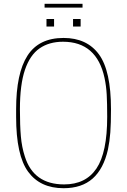

<svg xmlns="http://www.w3.org/2000/svg" viewBox="-20 -986 670 1012"><path d="M415 -946ZM415 -946H215V-966H415ZM405 -846ZM265 -846H225V-886H265ZM405 -846H365V-886H405ZM315 6Q192 6 128.5 -80.5Q65 -167 65 -370V-410Q65 -600 125 -693Q185 -786 315 -786Q438 -786 501.5 -699.5Q565 -613 565 -410Q565 -336 561.5 -288.5Q558 -241 549 -198Q526 -96 468.5 -45Q411 6 315 6ZM318 -14Q432 -14 488.5 -98Q545 -182 545 -370Q545 -441 542.5 -487Q540 -533 531 -575Q490 -766 312 -766Q239 -766 188.5 -731Q138 -696 111.5 -618Q85 -540 85 -410Q85 -324 90 -267Q95 -210 111 -161Q157 -14 318 -14Z"/></svg>

Font: Tanohe Sans Thin
Style: Regular
Weight: 100
Designer: Village Type and Design LLC & Cristiano Sobral
Foundry: Cooper Hewitt Smithsonian Design Museum
Version: Version 1.00;September 29, 2021;FontCreator 13.0.0.2655 64-b